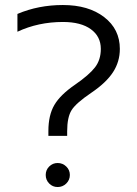

<svg xmlns="http://www.w3.org/2000/svg" viewBox="-20 -734 550 769"><path d="M173.8 -189.9V-209Q173.8 -272.9 197.8 -313.7Q221.7 -354.5 280.8 -395Q337.4 -434.1 360.6 -464.4Q383.8 -494.6 383.8 -538.1Q383.8 -587.9 344 -616.9Q304.2 -646 231.9 -646Q133.3 -646 49.8 -606.9V-678.2Q133.8 -713.9 231.9 -713.9Q334.5 -713.9 397.2 -665.5Q460 -617.2 460 -538.1Q460 -486.8 432.6 -444.8Q405.3 -402.8 346.2 -362.8Q284.7 -321.3 266.8 -293Q249 -264.6 249 -208V-189.9ZM245.4 1Q231 15.1 210.9 15.1Q190.9 15.1 177 1Q163.1 -13.2 163.1 -33.2Q163.1 -53.2 177 -67.1Q190.9 -81.1 210.9 -81.1Q231 -81.1 245.4 -67.1Q259.8 -53.2 259.8 -33.2Q259.8 -13.2 245.4 1Z"/></svg>

Font: Prompt Light
Style: Regular
Weight: 300
Designer: Katatrad Team
Foundry: CadsonDemak
Version: Version 1.000;PS 001.000;hotconv 1.0.88;makeotf.lib2.5.64775